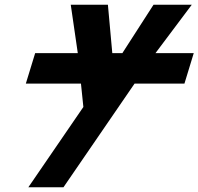

<svg xmlns="http://www.w3.org/2000/svg" viewBox="-20 -533 840 813"><path d="M630.1 -513 498.1 -308H455.5L436.9 -513H279.6L309.4 -308H128.9L89.4 -179H322.8L333 -80L100 260H248.7L549.8 -179H761L800.4 -308H638.3L792.1 -513Z"/></svg>

Font: Hussar
Style: BdSuprConOblThree
Weight: 700
Foundry: Cannot Into Space Fonts
Version: Version 2.00